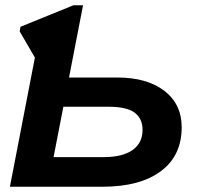

<svg xmlns="http://www.w3.org/2000/svg" viewBox="-20 -708 748 728"><path d="M241.7 -414.1H424.3Q537.6 -414.1 603.3 -363.5Q668.9 -313 668.9 -225.6Q668.9 -117.7 589.8 -58.8Q510.7 0 369.1 0H17.6L112.3 -489.7L54.7 -588.9L57.6 -606.4L258.3 -688H294.9ZM183.1 -112.3H374Q444.8 -112.3 482.7 -139.2Q520.5 -166 520.5 -215.3Q520.5 -258.8 490.2 -281Q460 -303.2 393.1 -303.2H220.2Z"/></svg>

Font: Arimo
Style: Italic
Weight: 400
Italic angle: -12°
Designer: Steve Matteson
Foundry: Monotype Imaging Inc.
Version: Version 1.33